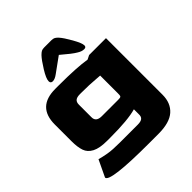

<svg xmlns="http://www.w3.org/2000/svg" viewBox="-226 -818 1143 1143"><g transform="rotate(-45 345.5 -246.5)"><path d="M40 135 90 30Q118 38 153 44Q188 50 250 50H401Q427 50 438.5 40.5Q450 31 449 10V-31Q379 -11 233 -11H204Q141 -11 107.5 -28.5Q74 -46 63 -77.5Q52 -109 52 -160V-300Q52 -448 204 -448H234Q385 -448 463 -435L489 -448H631V28Q631 98 587 137Q543 176 449 176H369Q40 176 40 135ZM418 -137Q434 -137 440 -138.5Q446 -140 447.5 -145.5Q449 -151 449 -167V-315L421 -317Q368 -322 296 -322H285Q260 -322 248.5 -312.5Q237 -303 237 -282V-177Q236 -137 285 -137ZM288 -648Q300 -660 308.5 -664.5Q317 -669 332 -669H392Q407 -669 416 -664Q425 -659 435 -648Q454 -627 482 -577.5Q510 -528 510 -508Q510 -493 493 -493Q473 -493 450 -508Q425 -522 362 -576L268 -508Q244 -490 226 -490Q208 -490 208 -508Q208 -530 238 -578.5Q268 -627 288 -648Z"/></g></svg>

Font: Gold Bold
Style: Regular
Weight: 400
Designer: jaiki
Version: Version 1.000